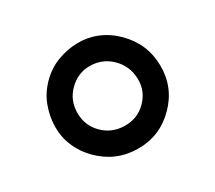

<svg xmlns="http://www.w3.org/2000/svg" viewBox="-43 -758 305 272"><g transform="rotate(15 109.5 -622.0)"><path d="M109 -708C97 -708 85.8 -705.8 75.5 -701.5C65.2 -697.2 56.2 -691 48.5 -683C40.8 -675 34.7 -665.8 30 -655.5C25.3 -645.2 23 -634 23 -622C23 -610 25.3 -598.8 30 -588.5C34.7 -578.2 40.8 -569 48.5 -561C56.2 -553 65.2 -546.8 75.5 -542.5C85.8 -538.2 97 -536 109 -536C133 -536 153.5 -544.3 170.5 -561C187.5 -577.7 196 -598 196 -622C196 -646 187.5 -666.3 170.5 -683C153.5 -699.7 133 -708 109 -708ZM109 -671C122.3 -671 134 -666.3 144 -657C154 -647.7 159 -636 159 -622C159 -608.7 154 -597.2 144 -587.5C134 -577.8 122.3 -573 109 -573C95.7 -573 84.2 -577.8 74.5 -587.5C64.8 -597.2 60 -608.7 60 -622C60 -636 64.8 -647.7 74.5 -657C84.2 -666.3 95.7 -671 109 -671Z"/></g></svg>

Font: SVN-Bebas Neue
Style: Regular
Weight: 400
Designer: Ryoichi Tsunekawa
Foundry: Ryoichi Tsunekawa
Version: Version 001.003